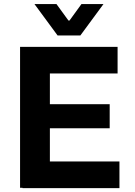

<svg xmlns="http://www.w3.org/2000/svg" viewBox="-20 -937 672 958"><path d="M228.9 -703.1V0H80.1V-703.1ZM527.3 -417.1V-296.9H86.5V-417.1ZM576 -131.2V1.6H92.3V-131.2ZM566.7 -703.1V-570.3H86.7V-703.1ZM267.3 -760.1H324.1V-834.7H321.4L261.7 -916.8H151.9ZM386.5 -916.8 326.9 -834.7H324.1V-760.1H381L496.4 -916.8Z"/></svg>

Font: Wand UI Pro
Style: Regular
Weight: 400
Designer: Andreas Faust
Version: Version 1.003;FEAKit 1.0